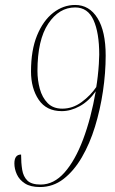

<svg xmlns="http://www.w3.org/2000/svg" viewBox="-20 -744 464 774"><path d="M141 10Q103 10 80.5 -4.5Q58 -19 48 -41Q38 -63 38 -85Q38 -121 65 -121Q65 -87 69.5 -59.5Q74 -32 90.5 -16Q107 0 144 0Q197 0 240 -48.5Q283 -97 315 -182Q347 -267 366 -376Q338 -336 301.5 -316Q265 -296 229 -296Q167 -296 136 -342Q105 -388 105 -456Q105 -542 129.5 -601.5Q154 -661 194.5 -692.5Q235 -724 283 -724Q340 -724 373 -671Q406 -618 406 -520Q406 -450 395 -376Q384 -302 363 -233.5Q342 -165 310 -110Q278 -55 236 -22.5Q194 10 141 10ZM231 -306Q273 -306 309 -332.5Q345 -359 368 -393Q371 -410 374 -436Q377 -462 378.5 -486.5Q380 -511 380 -524Q380 -612 357 -663Q334 -714 283 -714Q218 -714 174.5 -648.5Q131 -583 131 -458Q131 -421 140.5 -386Q150 -351 172 -328.5Q194 -306 231 -306Z"/></svg>

Font: Noto Serif Display ExtraCondensed Thin
Style: Italic
Weight: 100
Width: 2
Italic angle: -12°
Designer: Monotype Design Team
Foundry: Monotype Imaging Inc.
Version: Version 2.009